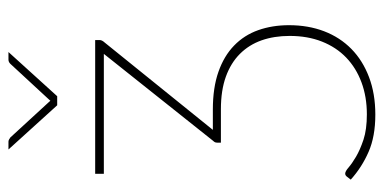

<svg xmlns="http://www.w3.org/2000/svg" viewBox="-252 -492 928 465"><g transform="rotate(-90 212.5 -259.0)"><path d="M10.5 0ZM100 -197Q100 -201 101.2 -203.2Q102.5 -205.5 104.5 -207.5L315 -472H24.5V-493H348.5V-482Q348.5 -476.5 342.5 -470L131 -208H180.5Q233 -208 271.5 -194.5Q310 -181 335.2 -156.5Q360.5 -132 372.5 -98Q384.5 -64 384.5 -23.5Q384.5 23 369.8 61.5Q355 100 327 127.5Q299 155 258.8 170.2Q218.5 185.5 168 185.5Q115 185.5 77.8 169.2Q40.5 153 10.5 126L17 117.5Q20.5 112.5 25 112.5Q30.5 112.5 40 120.8Q49.5 129 66 138.8Q82.5 148.5 107.2 156.8Q132 165 168.5 165Q211 165 246 152Q281 139 306 115Q331 91 344.8 56.2Q358.5 21.5 358.5 -22Q358.5 -59.5 347.8 -90Q337 -120.5 315 -142.5Q293 -164.5 259.8 -176.5Q226.5 -188.5 181 -188.5H100ZM83.5 -703H102.5Q105 -703 107.8 -701.5Q110.5 -700 112.5 -698.5L197.5 -606L201.5 -601.5L205.5 -606L291 -698.5Q295.5 -703 301 -703H319.5L212.5 -585H190.5Z"/></g></svg>

Font: Lato Thin
Style: Regular
Weight: 200
Designer: Lukasz Dziedzic
Foundry: tyPoland Lukasz Dziedzic
Version: Version 2.007; 2014-02-27